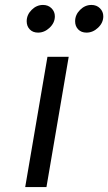

<svg xmlns="http://www.w3.org/2000/svg" viewBox="-20 -757 438 777"><path d="M172 -527H258L168 0H82ZM284 -671Q284 -697 304 -717Q324 -737 350 -737Q371 -737 384.5 -723.5Q398 -710 398 -691Q398 -665 377 -645Q356 -625 330 -625Q309 -625 296.5 -638Q284 -651 284 -671ZM88 -671Q88 -697 108 -717Q128 -737 154 -737Q175 -737 188.5 -723.5Q202 -710 202 -691Q202 -665 181 -645Q160 -625 134 -625Q113 -625 100.5 -638Q88 -651 88 -671Z"/></svg>

Font: Be Vietnam
Style: Italic
Weight: 400
Italic angle: -9.33299°
Designer: Gabriel Lam
Foundry: TypeRant
Version: Version 3.000